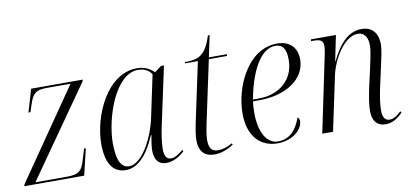

<svg xmlns="http://www.w3.org/2000/svg" viewBox="-69 -867 2319 1085"><g transform="rotate(-10 1091.0 -324.5)"><path d="M-4 0H339L375 -151H365L344 -82C328 -30 311 -11 242 -11H61L423 -527L425 -536H129L91 -406H102L117 -451C136 -509 156 -525 216 -525H353L-2 -10Z M577 10C640 10 699 -40 750 -160H753C747 -128 742 -97 742 -71C742 -20 765 10 810 10C851 10 890 -14 915 -39L910 -47C883 -24 863 -11 839 -11C813 -11 802 -33 802 -74C802 -105 812 -171 820 -204L891 -535H874L835 -506C813 -528 783 -546 737 -546C564 -546 465 -318 465 -159C465 -54 500 10 577 10ZM599 -8C558 -8 530 -46 530 -152C530 -293 609 -536 742 -536C773 -536 804 -523 819 -497L768 -256C744 -142 672 -8 599 -8Z M1087 10C1123 10 1161 -4 1196 -27L1192 -35C1166 -20 1139 -10 1110 -10C1073 -10 1058 -31 1058 -77C1058 -96 1061 -122 1073 -179L1147 -526H1251L1253 -536H1149L1175 -659H1165C1131 -551 1091 -533 1011 -533L1010 -526H1084L1013 -192C1002 -139 998 -110 998 -86C998 -27 1025 10 1087 10Z M1447 10C1542 10 1594 -50 1594 -92C1594 -105 1589 -111 1583 -114C1561 -50 1521 0 1453 0C1388 0 1347 -69 1347 -184C1347 -205 1349 -236 1352 -248H1391C1540 -248 1655 -323 1655 -435C1655 -505 1613 -546 1541 -546C1372 -546 1281 -340 1281 -190C1281 -57 1352 10 1447 10ZM1386 -258H1353C1380 -408 1442 -535 1529 -535C1571 -535 1591 -508 1591 -445C1591 -333 1508 -258 1386 -258Z M2069 10C2107 10 2136 -9 2167 -40L2161 -48C2135 -22 2114 -12 2095 -12C2066 -12 2055 -34 2055 -73C2055 -108 2062 -149 2070 -190L2100 -326C2108 -364 2119 -408 2119 -442C2119 -496 2093 -544 2026 -544C1957 -544 1902 -497 1850 -390H1848L1878 -536H1735L1733 -526H1746C1787 -526 1803 -518 1803 -486C1803 -475 1800 -457 1797 -440L1705 0H1767L1833 -312C1851 -399 1922 -521 1999 -521C2048 -521 2057 -476 2057 -446C2057 -409 2042 -351 2038 -329L2011 -209C2000 -156 1993 -113 1993 -79C1993 -23 2018 10 2069 10Z"/></g></svg>

Font: Noto Serif Display SemiCondensed Light
Style: Italic
Weight: 300
Width: 4
Italic angle: -12°
Designer: Monotype Design Team
Foundry: Monotype Imaging Inc.
Version: Version 2.009